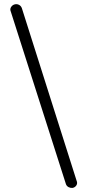

<svg xmlns="http://www.w3.org/2000/svg" viewBox="-20 -725 434 940"><path d="M335 195Q326 196 316.5 191.5Q307 187 303 177L31 -674Q29 -684 36 -693Q43 -702 54 -704Q64 -706 73.5 -701Q83 -696 87 -685L357 166Q359 176 352.5 184.5Q346 193 335 195Z"/></svg>

Font: Alice
Style: Regular
Weight: 400
Designer: Ksenia Yerulevich
Foundry: Cyreal (http://www.cyreal.org/)
Version: Version 2.003; ttfautohint (v1.8.3)